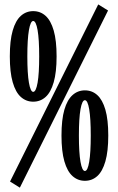

<svg xmlns="http://www.w3.org/2000/svg" viewBox="-20 -819 540 878"><path d="M429.2 -798.8 474.1 -771 70.8 39.1 25.9 11.2ZM131.8 -768.1Q164.6 -768.1 188.5 -746.6Q212.4 -725.1 225.6 -679.4Q238.8 -633.8 238.8 -561Q238.8 -488.8 225.6 -442.9Q212.4 -397 188.5 -375.5Q164.6 -354 131.8 -354Q99.6 -354 75.4 -375.5Q51.3 -397 38.1 -442.9Q24.9 -488.8 24.9 -561Q24.9 -633.8 38.1 -679.4Q51.3 -725.1 75.4 -746.6Q99.6 -768.1 131.8 -768.1ZM131.8 -723.1Q119.6 -723.1 112.3 -681.4Q105 -639.6 105 -561Q105 -482.4 112.3 -440.7Q119.6 -398.9 131.8 -398.9Q144.5 -398.9 151.9 -440.7Q159.2 -482.4 159.2 -561Q159.2 -639.6 151.9 -681.4Q144.5 -723.1 131.8 -723.1ZM368.2 -405.8Q400.9 -405.8 424.8 -384.3Q448.7 -362.8 461.9 -317.4Q475.1 -272 475.1 -199.2Q475.1 -127 461.9 -81.1Q448.7 -35.2 424.8 -13.7Q400.9 7.8 368.2 7.8Q335.9 7.8 311.8 -13.7Q287.6 -35.2 274.4 -81.1Q261.2 -127 261.2 -199.2Q261.2 -272 274.4 -317.4Q287.6 -362.8 311.8 -384.3Q335.9 -405.8 368.2 -405.8ZM368.2 -360.8Q355.5 -360.8 348.1 -319.3Q340.8 -277.8 340.8 -199.2Q340.8 -120.6 348.1 -78.9Q355.5 -37.1 368.2 -37.1Q380.9 -37.1 387.9 -78.9Q395 -120.6 395 -199.2Q395 -277.8 387.9 -319.3Q380.9 -360.8 368.2 -360.8Z"/></svg>

Font: BIZ UDMincho
Style: Bold
Weight: 700
Monospace: yes
Designer: TypeBank Co., Ltd.
Foundry: Morisawa Inc.
Version: Version 1.06